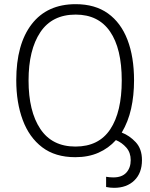

<svg xmlns="http://www.w3.org/2000/svg" viewBox="-20 -744 721 921"><path d="M527 157Q509 157 489 153V104Q506 107 524 107Q565 107 586 84Q607 61 607 24Q607 -12 586 -36Q565 -60 536 -72Q501 -33 452.5 -11.5Q404 10 341 10Q245 10 182.5 -37.5Q120 -85 89 -168.5Q58 -252 58 -359Q58 -532 132 -628Q206 -724 343 -724Q436 -724 498 -679.5Q560 -635 591.5 -553Q623 -471 623 -358Q623 -286 609 -223Q595 -160 564 -108Q601 -94 631 -62Q661 -30 661 24Q661 86 624.5 121.5Q588 157 527 157ZM342 -41Q454 -41 509 -124Q564 -207 564 -358Q564 -511 508 -592.5Q452 -674 343 -674Q230 -674 173.5 -589.5Q117 -505 117 -358Q117 -210 173.5 -125.5Q230 -41 342 -41Z"/></svg>

Font: Noto Sans Georgian SemiCondensed Light
Style: Regular
Weight: 300
Width: 4
Designer: Monotype Design Team, Akaki Razmadze
Foundry: Google LLC
Version: Version 2.005; ttfautohint (v1.8.4.7-5d5b)